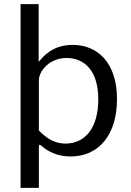

<svg xmlns="http://www.w3.org/2000/svg" viewBox="-20 -743 630 924"><path d="M166 -723H79V161H167V-33C167 -48 170 -50 182 -39C215 -11 260 10 320 10C452 10 543 -90 543 -266C543 -442 449 -527 330 -527C233 -527 189 -472 166 -445ZM167 -115V-355C167 -404 221 -464 300 -464C383 -464 453 -407 453 -265C453 -124 387 -52 295 -52C244 -52 204 -77 167 -115Z"/></svg>

Font: United Sans
Style: Regular
Weight: 400
Designer: Pablo Impallari, Rodrigo Fuenzalida (Modified by Dan O. Williams)
Version: Version 1.000;PS 001.000;hotconv 1.0.88;makeotf.lib2.5.64775